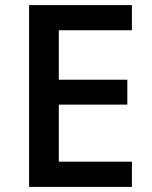

<svg xmlns="http://www.w3.org/2000/svg" viewBox="-20 -734 598 754"><path d="M498 0H94.2V-713.9H498V-615.2H210.9V-420.9H480V-323.2H210.9V-99.1H498Z"/></svg>

Font: OpenSans-Semibold
Style: Regular
Weight: 600
Foundry: Ascender Corporation
Version: Version 1.10